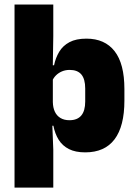

<svg xmlns="http://www.w3.org/2000/svg" viewBox="-20 -680 616 872"><path d="M367 12Q322.5 12 293 -3Q263.5 -18 246.5 -45.2Q229.5 -72.5 222.5 -109H180L220 -216.5Q220.5 -191 229.2 -172.5Q238 -154 254.8 -144Q271.5 -134 295.5 -134Q331 -134 349 -155.2Q367 -176.5 367 -219V-278Q367 -321 349.5 -341.8Q332 -362.5 296.5 -362.5Q277.5 -362.5 261.5 -355.8Q245.5 -349 234 -337.5Q222.5 -326 217 -311.5L180 -383.5H225.5Q232.5 -417.5 249 -445Q265.5 -472.5 295.5 -488.5Q325.5 -504.5 372.5 -504.5Q456 -504.5 500.5 -447.5Q545 -390.5 545 -275.5V-223Q545 -106.5 500.2 -47.2Q455.5 12 367 12ZM46 172V-659.5H222V-516L219.5 -361.5L220 -340V-158L217 -128.5L222 0V172Z"/></svg>

Font: Anek Tamil Medium ExtraBold
Style: Regular
Weight: 800
Version: Version 1.003